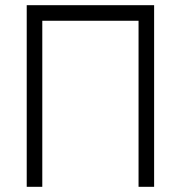

<svg xmlns="http://www.w3.org/2000/svg" viewBox="-20 -720 696 740"><path d="M83 -700V0H143V-640H514V0H574V-700Z"/></svg>

Font: Unageo Variable
Style: Regular
Weight: 300
Designer: Richard Sepsi
Foundry: Richard Sepsi
Version: Version 2.200